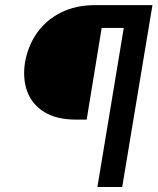

<svg xmlns="http://www.w3.org/2000/svg" viewBox="-20 -748 630 768"><path d="M565.9 -636.2H386.7L326.7 -269.5H285.2Q206.5 -269.5 157.5 -299.6Q108.4 -329.6 89.1 -381.6Q69.8 -433.6 80.1 -499Q91.8 -564.9 128.2 -616.5Q164.6 -668 223.6 -697.8Q282.7 -727.5 360.8 -727.5H581.1ZM369.6 0 490.2 -727.5H589.8L468.8 0Z"/></svg>

Font: Inter 20pt Medium
Style: Italic
Weight: 500
Italic angle: -9.3988°
Version: Version 4.001;git-66647c0bb